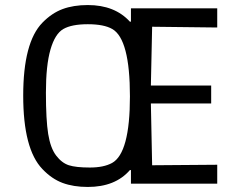

<svg xmlns="http://www.w3.org/2000/svg" viewBox="-20 -728 949 761"><path d="M499 -642V-695H841V-619L583 -622L578 -389H817V-318H578L583 -73L841 -75V0H499V-54H495Q437 13 328 13Q271 13 228 -3Q185 -19 148 -58Q72 -137 72 -349Q72 -560 148 -638Q185 -676 228 -692Q271 -708 328 -708Q435 -708 495 -642ZM424 -82Q495 -121 495 -346Q495 -573 425 -613Q392 -632 328 -632Q264 -632 231 -613Q198 -594 180 -531.5Q162 -469 162 -361Q162 -253 171 -197Q180 -141 202.5 -111.5Q225 -82 253 -73Q281 -64 336 -64Q391 -64 424 -82Z"/></svg>

Font: Ruda
Style: Regular
Weight: 400
Designer: Mariela Monsalve, Angelina Sanchez
Foundry: Mariela Monsalve, Angelina Sanchez
Version: Version 1.002